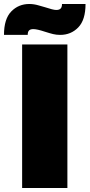

<svg xmlns="http://www.w3.org/2000/svg" viewBox="-62 -943 449 963"><path d="M49 -720H276V0H49ZM85 -923Q108 -923 131.5 -916Q155 -909 163 -907Q205 -893 220 -893Q235 -893 242 -900Q249 -907 249 -923H367Q367 -843 330.5 -805.5Q294 -768 240 -768Q221 -768 204.5 -772Q188 -776 163 -784Q124 -797 105 -797Q91 -797 84 -790.5Q77 -784 77 -768H-42Q-42 -848 -5.5 -885.5Q31 -923 85 -923Z"/></svg>

Font: Aspekta 1000
Style: Regular
Weight: 1000
Designer: Ivo Dolenc
Version: Version 2.000